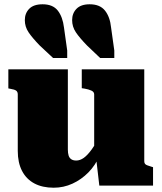

<svg xmlns="http://www.w3.org/2000/svg" viewBox="-20 -867 758 897"><path d="M499 -738 514 -631V-596H448L387 -654Q352 -690 334.5 -716Q317 -742 317 -773Q317 -805 337.5 -826Q358 -847 399 -847Q447 -847 470.5 -817.5Q494 -788 499 -738ZM279 -738 294 -631V-596H228L166 -654Q131 -690 113.5 -716Q96 -742 96 -773Q96 -805 116.5 -826Q137 -847 179 -847Q227 -847 250 -817.5Q273 -788 279 -738ZM297 -543V-168Q297 -152 300.5 -140.5Q304 -129 313 -123Q322 -117 336 -117Q354 -117 371.5 -129.5Q389 -142 408.5 -169Q428 -196 449 -238L445 -140Q426 -95 393 -61.5Q360 -28 318.5 -9Q277 10 231 10Q178 10 140.5 -10Q103 -30 83 -68.5Q63 -107 63 -162V-426Q63 -438 55.5 -443.5Q48 -449 29 -452L19 -454V-543ZM654 -543V-114Q654 -106 657.5 -101.5Q661 -97 668.5 -94.5Q676 -92 688 -88L695 -86V0H444L429 -129L420 -134V-426Q420 -438 406.5 -444Q393 -450 375 -453L362 -455V-543Z"/></svg>

Font: Roboto Serif 20pt Black
Style: Regular
Weight: 900
Version: Version 1.008